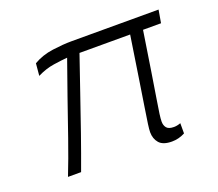

<svg xmlns="http://www.w3.org/2000/svg" viewBox="-97 -668 922 812"><g transform="rotate(-20 364.5 -262.0)"><path d="M549 10Q509 10 492 -9.5Q475 -29 475 -59Q475 -70 478.5 -95.5Q482 -121 489.5 -168Q497 -215 508.5 -290Q520 -365 537 -476H309Q283 -401 255 -318.5Q227 -236 198.5 -154.5Q170 -73 143 0H84Q112 -71 140.5 -153Q169 -235 197.5 -317.5Q226 -400 253 -475Q228 -473 191 -467.5Q154 -462 116 -443L121 -498Q160 -521 208.5 -527.5Q257 -534 293 -534H686L676 -476H595Q578 -366 567 -295.5Q556 -225 549 -183Q542 -141 539 -118.5Q536 -96 536 -84Q536 -67 545 -56Q554 -45 578 -45Q592 -45 608 -51V-5Q580 10 549 10Z"/></g></svg>

Font: Georama Expanded Light
Style: Italic
Weight: 300
Width: 7
Italic angle: -9°
Designer: Jean-Baptiste Levee
Foundry: Production Type
Version: Version 1.000